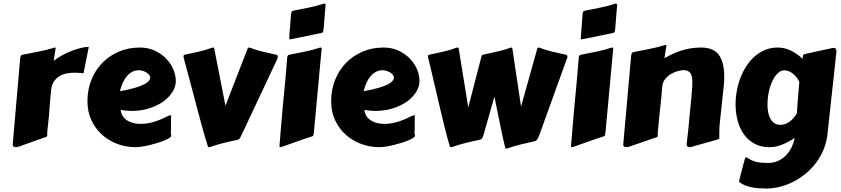

<svg xmlns="http://www.w3.org/2000/svg" viewBox="-20 -817 4813 1099"><path d="M458 -397.5Q447.8 -398.4 435.1 -399.7Q422.4 -400.9 408.2 -400.9Q386.7 -400.9 364.5 -397.2Q342.3 -393.6 323.2 -382.8Q304.2 -372.1 290.5 -353.3Q276.9 -334.5 272.9 -304.7Q269.5 -268.6 267.3 -245.4Q265.1 -222.2 264.2 -207.3Q263.2 -192.4 262.5 -183.3Q261.7 -174.3 261.2 -166.5Q261.2 -164.6 260.5 -155.8Q259.8 -147 258.3 -135.3Q256.8 -123.5 255.6 -109.9Q254.4 -96.2 252.9 -84.5Q251.5 -72.8 250.7 -64Q250 -55.2 250 -53.2Q250 -49.3 250.2 -46.6Q250.5 -43.9 250.5 -41.5Q250.5 -37.6 246.8 -34.9Q243.2 -32.2 230.5 -28.8L101.1 17.6Q95.7 19.5 86.9 22.5Q78.1 25.4 69.8 25.4Q63 25.4 57.9 22Q52.7 18.6 52.7 10.3L94.7 -473.6Q96.2 -489.7 98.4 -495.8Q100.6 -502 109.4 -503.9Q153.8 -512.7 201.2 -521.7Q248.5 -530.8 293 -544.9Q296.9 -544.9 297.6 -543.7Q298.3 -542.5 298.3 -540Q298.3 -539.1 298.1 -537.1Q297.9 -535.2 296.6 -528.3Q295.4 -521.5 293.2 -507.6Q291 -493.7 287.1 -468.8Q309.6 -486.3 336.7 -501Q363.8 -515.6 391.1 -526.1Q418.5 -536.6 443.8 -542.7Q469.2 -548.8 488.3 -548.8Z M780.8 -544.9Q827.1 -544.9 865 -527.6Q902.8 -510.3 929.9 -482.7Q957 -455.1 971.7 -420.9Q986.3 -386.7 986.3 -352.5Q986.3 -322.3 967.8 -291.7Q949.2 -261.2 915.8 -236.8Q882.3 -212.4 835.4 -197.3Q788.6 -182.1 732.4 -182.1Q703.1 -182.1 670.9 -188Q672.9 -167 683.1 -151.9Q693.4 -136.7 709 -127Q724.6 -117.2 744.4 -112.5Q764.2 -107.9 785.2 -107.9Q808.6 -107.9 830.3 -112.1Q852.1 -116.2 872.1 -123Q892.1 -129.9 910.6 -138.2Q929.2 -146.5 945.8 -154.8Q950.2 -155.8 953.4 -156.5Q956.5 -157.2 959.5 -157.2Q959.5 -157.2 959.2 -149.4Q959 -141.6 959 -127.4Q959 -113.3 958.7 -93.3Q958.5 -73.2 958 -48.8Q959.5 -46.4 960 -43.9Q960.4 -41.5 960.4 -40Q960.4 -34.2 949.7 -27.3Q939 -20.5 921.6 -13.2Q904.3 -5.9 882.1 1Q859.9 7.8 836.9 13.4Q814 19 792.5 22.2Q771 25.4 754.9 25.4Q702.1 25.4 652.6 7.1Q603 -11.2 564.7 -45.4Q526.4 -79.6 503.4 -128.4Q480.5 -177.2 480.5 -238.3Q480.5 -302.2 502.4 -358.2Q524.4 -414.1 564.2 -455.6Q604 -497.1 659.2 -521Q714.4 -544.9 780.8 -544.9ZM774.9 -415Q754.9 -415 738 -406.5Q721.2 -397.9 707.3 -382.1Q693.4 -366.2 683.1 -344Q672.9 -321.8 666.5 -294.9Q716.8 -303.7 750 -313.5Q783.2 -323.2 803.2 -333.3Q823.2 -343.3 831.5 -353.3Q839.8 -363.3 839.8 -372.6Q839.8 -381.3 833.3 -389.2Q826.7 -397 816.9 -402.8Q807.1 -408.7 795.7 -411.9Q784.2 -415 774.9 -415Z M1397.9 -540Q1399.9 -544.9 1405.3 -544.9Q1406.2 -544.9 1407.2 -544.7Q1408.2 -544.4 1409.2 -544.4Q1445.8 -530.3 1484.4 -521.2Q1522.9 -512.2 1561 -503.9Q1570.3 -502 1570.3 -493.2Q1570.3 -486.8 1564.5 -473.6L1363.3 -45.9Q1359.4 -37.1 1356.4 -31.7Q1353.5 -26.4 1350.6 -22.9Q1347.7 -19.5 1344.2 -18.1Q1340.8 -16.6 1335.9 -15.6Q1298.8 -8.3 1260.7 1.2Q1222.7 10.7 1181.6 24.9Q1180.7 24.9 1180.2 25.1Q1179.7 25.4 1179.2 25.4H1175.8Q1173.3 25.4 1171.9 23.7Q1170.4 22 1169.9 20.5Q1162.6 -0.5 1153.1 -33.7Q1143.6 -66.9 1132.3 -107.9Q1121.1 -148.9 1108.9 -195.3Q1096.7 -241.7 1084 -289.6Q1071.3 -337.4 1058.8 -384.5Q1046.4 -431.6 1034.7 -473.6Q1030.3 -488.8 1030.3 -495.1Q1030.3 -502 1038.1 -503.9Q1076.2 -512.2 1117.2 -521.2Q1158.2 -530.3 1194.8 -544.4Q1196.3 -544.9 1199.2 -544.9Q1205.6 -544.9 1206.1 -540L1270.5 -211.9Q1272.9 -217.8 1278.8 -233.2Q1284.7 -248.5 1293 -270Q1301.3 -291.5 1311.3 -317.4Q1321.3 -343.3 1331.8 -370.1Q1342.3 -397 1352.5 -423.6Q1362.8 -450.2 1371.8 -473.1Q1380.9 -496.1 1387.7 -513.7Q1394.5 -531.2 1397.9 -540Z M1598.6 -207Q1605 -273.9 1611.3 -339.4Q1617.7 -404.8 1622.6 -473.6Q1623.5 -489.7 1625.7 -495.8Q1627.9 -502 1636.7 -503.9Q1678.2 -512.2 1723.6 -521.2Q1769 -530.3 1811.5 -544.4Q1813 -544.9 1815.9 -544.9Q1821.3 -544.9 1821.3 -541L1777.3 -65.4Q1775.9 -49.3 1773.9 -43.2Q1772 -37.1 1763.2 -35.2Q1721.7 -22.5 1679.2 -6.8Q1636.7 8.8 1589.4 24.9Q1587.9 25.4 1585 25.4Q1579.6 25.4 1579.6 20.5Q1579.6 20 1580.6 7.3Q1581.5 -5.4 1583.3 -25.4Q1585 -45.4 1586.9 -70.3Q1588.9 -95.2 1591.1 -120.1Q1593.3 -145 1595.2 -168Q1597.2 -190.9 1598.6 -207ZM1635.3 -596.7Q1636.7 -617.7 1637.5 -628.9Q1638.2 -640.1 1638.7 -645.8Q1639.2 -651.4 1639.2 -652.8Q1639.2 -654.3 1639.4 -655Q1639.6 -655.8 1639.9 -658Q1640.1 -660.2 1640.6 -667.2Q1641.1 -674.3 1642.1 -688Q1643.1 -701.7 1645 -725.6Q1646 -741.7 1648.2 -747.8Q1650.4 -753.9 1659.2 -755.9Q1700.7 -764.2 1746.1 -773.2Q1791.5 -782.2 1834 -796.4Q1835.4 -796.9 1838.4 -796.9Q1839.8 -793.9 1842.3 -793L1843.8 -792L1833 -658.2Q1831.5 -642.1 1829.3 -635.7Q1827.1 -629.4 1818.8 -627.9Q1777.3 -620.1 1734.9 -610.8Q1692.4 -601.6 1645 -592.3Q1643.6 -591.8 1640.6 -591.8Q1635.3 -591.8 1635.3 -596.7Z M2175.8 -544.9Q2222.2 -544.9 2260 -527.6Q2297.9 -510.3 2325 -482.7Q2352.1 -455.1 2366.7 -420.9Q2381.3 -386.7 2381.3 -352.5Q2381.3 -322.3 2362.8 -291.7Q2344.2 -261.2 2310.8 -236.8Q2277.3 -212.4 2230.5 -197.3Q2183.6 -182.1 2127.4 -182.1Q2098.1 -182.1 2065.9 -188Q2067.9 -167 2078.1 -151.9Q2088.4 -136.7 2104 -127Q2119.6 -117.2 2139.4 -112.5Q2159.2 -107.9 2180.2 -107.9Q2203.6 -107.9 2225.3 -112.1Q2247.1 -116.2 2267.1 -123Q2287.1 -129.9 2305.7 -138.2Q2324.2 -146.5 2340.8 -154.8Q2345.2 -155.8 2348.4 -156.5Q2351.6 -157.2 2354.5 -157.2Q2354.5 -157.2 2354.2 -149.4Q2354 -141.6 2354 -127.4Q2354 -113.3 2353.8 -93.3Q2353.5 -73.2 2353 -48.8Q2354.5 -46.4 2355 -43.9Q2355.5 -41.5 2355.5 -40Q2355.5 -34.2 2344.7 -27.3Q2334 -20.5 2316.7 -13.2Q2299.3 -5.9 2277.1 1Q2254.9 7.8 2231.9 13.4Q2209 19 2187.5 22.2Q2166 25.4 2149.9 25.4Q2097.2 25.4 2047.6 7.1Q1998 -11.2 1959.7 -45.4Q1921.4 -79.6 1898.4 -128.4Q1875.5 -177.2 1875.5 -238.3Q1875.5 -302.2 1897.5 -358.2Q1919.4 -414.1 1959.2 -455.6Q1999 -497.1 2054.2 -521Q2109.4 -544.9 2175.8 -544.9ZM2169.9 -415Q2149.9 -415 2133.1 -406.5Q2116.2 -397.9 2102.3 -382.1Q2088.4 -366.2 2078.1 -344Q2067.9 -321.8 2061.5 -294.9Q2111.8 -303.7 2145 -313.5Q2178.2 -323.2 2198.2 -333.3Q2218.3 -343.3 2226.6 -353.3Q2234.9 -363.3 2234.9 -372.6Q2234.9 -381.3 2228.3 -389.2Q2221.7 -397 2211.9 -402.8Q2202.1 -408.7 2190.7 -411.9Q2179.2 -415 2169.9 -415Z M2736.8 -497.1Q2738.3 -502.4 2745.1 -503.9Q2784.7 -512.7 2826.2 -522Q2867.7 -531.2 2905.8 -544.9Q2912.6 -544.9 2912.6 -540L2962.4 -207L3055.7 -540Q3057.6 -544.9 3063 -544.9Q3064.5 -544.9 3064.9 -544.7Q3065.4 -544.4 3066.9 -544.4Q3103.5 -530.3 3142.1 -521.2Q3180.7 -512.2 3218.8 -503.9Q3228 -502 3228 -493.2Q3228 -486.8 3222.2 -473.6L3064.9 -38.1Q3061 -29.8 3058.1 -24.2Q3055.2 -18.6 3052.2 -15.4Q3049.3 -12.2 3045.9 -10.5Q3042.5 -8.8 3037.6 -7.8Q3000.5 0 2962.4 9.3Q2924.3 18.6 2883.3 32.7Q2882.3 32.7 2881.8 33Q2881.3 33.2 2880.9 33.2H2877.4Q2875 33.2 2873.5 31.5Q2872.1 29.8 2871.6 28.3Q2866.2 7.3 2859.4 -23.9Q2852.5 -55.2 2844.7 -93.3Q2836.9 -131.3 2828.1 -174.8Q2819.3 -218.3 2810.1 -264.2L2748 -45.9Q2745.6 -37.1 2742.9 -31.5Q2740.2 -25.9 2736.8 -22.7Q2733.4 -19.5 2729.5 -18.1Q2725.6 -16.6 2720.7 -15.6Q2683.6 -8.3 2645.5 1.2Q2607.4 10.7 2566.4 24.9Q2565.4 24.9 2564.9 25.1Q2564.5 25.4 2564 25.4H2560.5Q2558.1 25.4 2556.4 23.7Q2554.7 22 2554.7 20.5Q2547.9 -1 2539.1 -33.9Q2530.3 -66.9 2520.3 -107.7Q2510.3 -148.4 2499.5 -194.8Q2488.8 -241.2 2477.5 -289.1Q2466.3 -336.9 2455.3 -384Q2444.3 -431.2 2434.1 -473.6Q2430.7 -481.4 2430.2 -486.6Q2429.7 -491.7 2429.7 -495.1Q2429.7 -502 2437.5 -503.9Q2475.6 -512.2 2516.6 -521.2Q2557.6 -530.3 2594.2 -544.4Q2595.7 -544.9 2598.6 -544.9Q2605 -544.9 2605.5 -540L2660.2 -202.1Z M3267.6 -207Q3273.9 -273.9 3280.3 -339.4Q3286.6 -404.8 3291.5 -473.6Q3292.5 -489.7 3294.7 -495.8Q3296.9 -502 3305.7 -503.9Q3347.2 -512.2 3392.6 -521.2Q3438 -530.3 3480.5 -544.4Q3481.9 -544.9 3484.9 -544.9Q3490.2 -544.9 3490.2 -541L3446.3 -65.4Q3444.8 -49.3 3442.9 -43.2Q3440.9 -37.1 3432.1 -35.2Q3390.6 -22.5 3348.1 -6.8Q3305.7 8.8 3258.3 24.9Q3256.8 25.4 3253.9 25.4Q3248.5 25.4 3248.5 20.5Q3248.5 20 3249.5 7.3Q3250.5 -5.4 3252.2 -25.4Q3253.9 -45.4 3255.9 -70.3Q3257.8 -95.2 3260 -120.1Q3262.2 -145 3264.2 -168Q3266.1 -190.9 3267.6 -207ZM3304.2 -596.7Q3305.7 -617.7 3306.4 -628.9Q3307.1 -640.1 3307.6 -645.8Q3308.1 -651.4 3308.1 -652.8Q3308.1 -654.3 3308.3 -655Q3308.6 -655.8 3308.8 -658Q3309.1 -660.2 3309.6 -667.2Q3310.1 -674.3 3311 -688Q3312 -701.7 3314 -725.6Q3314.9 -741.7 3317.1 -747.8Q3319.3 -753.9 3328.1 -755.9Q3369.6 -764.2 3415 -773.2Q3460.4 -782.2 3502.9 -796.4Q3504.4 -796.9 3507.3 -796.9Q3508.8 -793.9 3511.2 -793L3512.7 -792L3502 -658.2Q3500.5 -642.1 3498.3 -635.7Q3496.1 -629.4 3487.8 -627.9Q3446.3 -620.1 3403.8 -610.8Q3361.3 -601.6 3314 -592.3Q3312.5 -591.8 3309.6 -591.8Q3304.2 -591.8 3304.2 -596.7Z M3959 17.6Q3953.6 19 3944.8 22.2Q3936 25.4 3927.7 25.4Q3920.9 25.4 3915.8 22Q3910.6 18.6 3910.6 10.3V7.3Q3913.6 -19 3915.5 -37.4Q3917.5 -55.7 3919.2 -70.6Q3920.9 -85.4 3922.1 -100.3Q3923.3 -115.2 3925.3 -135Q3927.2 -154.8 3929.9 -181.9Q3932.6 -209 3936.5 -249.5Q3939 -274.4 3940.9 -300.3Q3942.9 -326.2 3942.9 -348.1Q3942.9 -362.8 3940.7 -375.2Q3938.5 -387.7 3932.9 -396.7Q3927.2 -405.8 3917.5 -410.6Q3907.7 -415.5 3892.6 -415.5Q3881.3 -415.5 3861.6 -410.6Q3841.8 -405.8 3822.3 -394.5Q3802.7 -383.3 3787.6 -365Q3772.5 -346.7 3770.5 -319.8Q3767.6 -283.7 3765.1 -258.1Q3762.7 -232.4 3760.7 -214.6Q3758.8 -196.8 3757.6 -185.5Q3756.3 -174.3 3755.9 -166.5Q3755.4 -164.6 3754.4 -155.8Q3753.4 -147 3752.2 -134.8Q3751 -122.6 3749.8 -108.9Q3748.5 -95.2 3747.3 -83Q3746.1 -70.8 3745.4 -62Q3744.6 -53.2 3744.6 -51.3Q3744.6 -47.4 3744.9 -44.7Q3745.1 -42 3745.1 -39.6Q3745.1 -35.6 3741.5 -33Q3737.8 -30.3 3725.1 -26.9L3595.7 17.6Q3590.3 19.5 3581.5 22.5Q3572.8 25.4 3564.5 25.4Q3557.6 25.4 3552.5 22Q3547.4 18.6 3547.4 10.3L3591.8 -488.8Q3593.3 -504.9 3595.5 -511Q3597.7 -517.1 3606.4 -519Q3650.9 -527.8 3697.8 -536.9Q3744.6 -545.9 3789.1 -560.1Q3793 -560.1 3793.7 -558.8Q3794.4 -557.6 3794.4 -555.2Q3794.4 -554.2 3794.2 -552.2Q3793.9 -550.3 3792.7 -543.5Q3791.5 -536.6 3789.3 -522.7Q3787.1 -508.8 3783.2 -483.9Q3816.9 -503.4 3846.4 -515.4Q3876 -527.3 3902.1 -533.9Q3928.2 -540.5 3951.2 -542.7Q3974.1 -544.9 3994.1 -544.9Q4063 -544.9 4094.2 -503.2Q4125.5 -461.4 4125.5 -377.9Q4125.5 -366.2 4125 -353.8Q4124.5 -341.3 4123 -328.1L4100.6 -118.2Q4098.1 -97.7 4097.7 -80.3Q4097.2 -63 4097.2 -40Q4097.2 -36.1 4097.4 -33.4Q4097.7 -30.8 4097.7 -28.8Q4097.7 -24.4 4094 -22Q4090.3 -19.5 4077.6 -15.6Z M4555.2 -348.1Q4550.3 -359.4 4541.7 -371.1Q4533.2 -382.8 4522 -392.6Q4510.7 -402.3 4497.6 -408.4Q4484.4 -414.6 4469.7 -414.6Q4449.7 -414.6 4432.1 -397.9Q4414.6 -381.3 4401.4 -353.8Q4388.2 -326.2 4380.6 -290.8Q4373 -255.4 4373 -217.3Q4373 -193.8 4377.2 -173.1Q4381.3 -152.3 4390.1 -136.7Q4398.9 -121.1 4412.8 -111.8Q4426.8 -102.5 4446.3 -102.5Q4475.6 -102.5 4500 -120.8Q4524.4 -139.2 4541.5 -168.5Q4542 -178.7 4543 -192.9Q4543.9 -207 4545.4 -227.3Q4546.9 -247.6 4549.1 -275.1Q4551.3 -302.7 4554.7 -340.8ZM4716.8 -53.2Q4711.9 -4.9 4694.8 37.1Q4677.7 79.1 4651.6 114Q4625.5 148.9 4592 176.5Q4558.6 204.1 4521.2 223.1Q4483.9 242.2 4444.3 252.2Q4404.8 262.2 4366.2 262.2Q4345.7 262.2 4324.2 260.7Q4302.7 259.3 4282.2 255.1Q4261.7 251 4243.2 243.4Q4224.6 235.8 4210 224.1V223.6Q4210 221.2 4213.6 206.5Q4217.3 191.9 4222.4 172.1Q4227.5 152.3 4233.2 131.3Q4238.8 110.4 4242.7 95.2Q4244.6 88.4 4246.6 85.9Q4248.5 83.5 4251 83.5Q4253.9 83.5 4254.4 84Q4268.6 93.3 4281 99.4Q4293.5 105.5 4307.4 109.1Q4321.3 112.8 4337.9 114.3Q4354.5 115.7 4376.5 115.7Q4410.6 115.7 4437 102.5Q4463.4 89.4 4482.4 68.4Q4501.5 47.4 4512.9 22.2Q4524.4 -2.9 4528.8 -27.3Q4493.7 -3.9 4457.5 10.7Q4421.4 25.4 4384.8 25.4Q4334.5 25.4 4297.9 5.1Q4261.2 -15.1 4237.3 -49.3Q4213.4 -83.5 4201.9 -127.7Q4190.4 -171.9 4190.4 -220.2Q4190.4 -258.3 4197.5 -297.1Q4204.6 -335.9 4218.5 -372.1Q4232.4 -408.2 4252.9 -439.7Q4273.4 -471.2 4300.3 -494.6Q4327.1 -518.1 4359.9 -531.5Q4392.6 -544.9 4431.2 -544.9Q4473.1 -544.9 4509 -526.4Q4544.9 -507.8 4574.2 -480.5Q4575.2 -489.3 4575.7 -494.4Q4576.2 -499.5 4578.1 -502.4Q4580.1 -505.4 4584.7 -506.8Q4589.4 -508.3 4598.1 -510.3Q4603.5 -511.2 4617.7 -514.4Q4631.8 -517.6 4651.4 -522Q4670.9 -526.4 4694.3 -531.2Q4717.8 -536.1 4741.7 -541.5Q4747.6 -543 4752.4 -543Q4767.6 -543 4767.6 -523.4Q4767.6 -521 4767.6 -518.8Q4767.6 -516.6 4767.1 -514.2Z"/></svg>

Font: Carter One
Style: Regular
Weight: 400
Designer: vernon adams
Foundry: vernon adams
Version: Version 1.000